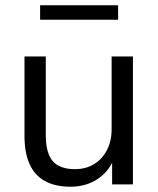

<svg xmlns="http://www.w3.org/2000/svg" viewBox="-20 -701 601 730"><path d="M248.4 8.9Q189.5 8.9 150.5 -12.8Q111.6 -34.5 92.4 -77.4Q73.1 -120.2 73.1 -184V-486.3H154.1V-185.2Q154.1 -142.2 165.6 -113.6Q177.1 -85.1 201.9 -71.4Q226.6 -57.8 264.1 -57.8Q305.8 -57.8 337.2 -76.7Q368.5 -95.7 386.4 -130Q404.4 -164.3 404.4 -210.3V-486.3H485.4V0H406.3V-112.1H419.3Q399.3 -53.3 353.9 -22.2Q308.5 8.9 248.4 8.9ZM132.5 -626V-680.9H429V-626Z"/></svg>

Font: Nunito Sans 12pt ExtraLight
Style: Regular
Weight: 200
Designer: Vernon Adams
Foundry: Vernon Adams
Version: Version 3.101;gftools[0.9.27]